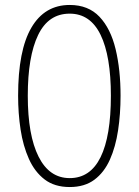

<svg xmlns="http://www.w3.org/2000/svg" viewBox="-20 -744 559 774"><path d="M466 -358Q466 -285 456 -218.5Q446 -152 423 -100.5Q400 -49 360.5 -19.5Q321 10 261 10Q200 10 160 -20.5Q120 -51 96.5 -103.5Q73 -156 63 -221.5Q53 -287 53 -358Q53 -541 106.5 -632.5Q160 -724 261 -724Q336 -724 381 -676.5Q426 -629 446 -546Q466 -463 466 -358ZM92 -358Q92 -199 135.5 -112.5Q179 -26 261 -26Q344 -26 385.5 -110.5Q427 -195 427 -358Q427 -518 385.5 -603.5Q344 -689 261 -689Q175 -689 133.5 -602.5Q92 -516 92 -358Z"/></svg>

Font: Noto Sans Gujarati ExtraCondensed ExtraLight
Style: Regular
Weight: 200
Width: 2
Designer: Jelle Bosma - Monotype Design Team, Universal Thirst
Foundry: Monotype Imaging Inc.
Version: Version 2.106; ttfautohint (v1.8.4.7-5d5b)